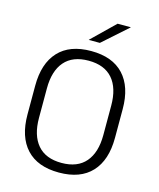

<svg xmlns="http://www.w3.org/2000/svg" viewBox="-123 -910 833 1009"><g transform="rotate(15 294.0 -406.0)"><path d="M294 11Q177.5 11 116.8 -54.5Q56 -120 56 -241.5V-398Q56 -519 116.8 -584.5Q177.5 -650 294 -650Q410 -650 471 -584.5Q532 -519 532 -398V-241.5Q532 -120 471 -54.5Q410 11 294 11ZM294 -41.5Q380.5 -41.5 424.8 -93.2Q469 -145 469 -239.5V-400Q469 -495 424.8 -546.2Q380.5 -597.5 294 -597.5Q207.5 -597.5 163.2 -546.2Q119 -495 119 -400V-239.5Q119 -145 163.2 -93.2Q207.5 -41.5 294 -41.5ZM390 -824.5H461.5V-823.5L326 -703H266V-704Z"/></g></svg>

Font: Anek Tamil Medium Light
Style: Regular
Weight: 300
Version: Version 1.003